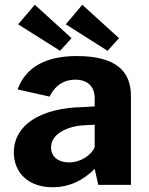

<svg xmlns="http://www.w3.org/2000/svg" viewBox="-20 -775 624 805"><path d="M126 -755 56 -673 232 -562 280 -615ZM325 -755 256 -673 431 -562 479 -615ZM200 10C274 10 331 -21 377 -67L392 0H529V-373C529 -474 469 -540 302 -540C176 -540 88 -496 54 -400L188 -370C214 -423 255 -441 295 -441C348 -441 377 -412 377 -363V-329L330 -326C147 -323 38 -249 38 -136C38 -51 99 10 200 10ZM270 -94C223 -94 194 -119 194 -157C194 -218 271 -247 334 -250L377 -252V-158C365 -127 320 -94 270 -94Z"/></svg>

Font: 18Franklin
Style: Bold
Weight: 700
Designer: Pablo Impallari, Rodrigo Fuenzalida (Modified by Dan O. Williams)
Version: Version 0.025;PS 000.025;hotconv 1.0.88;makeotf.lib2.5.64775